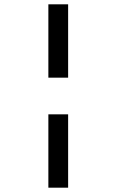

<svg xmlns="http://www.w3.org/2000/svg" viewBox="-20 -720 540 890"><path d="M204.2 -360V-700H295.8V-360ZM204.2 150V-190H295.8V150Z"/></svg>

Font: Funnel Sans Light SemiBold
Style: Regular
Weight: 600
Version: Version 1.000